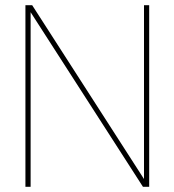

<svg xmlns="http://www.w3.org/2000/svg" viewBox="-20 -720 672 740"><path d="M78 0V-700H104L535 -30V-700H555V0H531L98 -673V0Z"/></svg>

Font: DM Sans 9pt Thin
Style: Regular
Weight: 250
Version: Version 4.004;gftools[0.9.30]